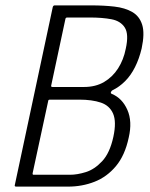

<svg xmlns="http://www.w3.org/2000/svg" viewBox="-20 -693 558 713"><path d="M458 -182Q444 -116 410.5 -76Q377 -36 331 -18Q285 0 233 0H40Q37 0 35.5 -1.5Q34 -3 35 -6L176 -667Q178 -673 183 -673H319Q366 -673 405 -668.5Q444 -664 471 -648.5Q498 -633 508 -601Q518 -569 506 -513Q497 -475 481.5 -444Q466 -413 444.5 -391.5Q423 -370 398 -358Q394 -356 392 -351Q390 -346 396 -344Q434 -328 453 -285Q472 -242 458 -182ZM401 -185Q413 -241 400 -271Q387 -301 354.5 -312Q322 -323 274 -323H166Q159 -323 159 -318L101 -49Q101 -47 101.5 -45.5Q102 -44 105 -44H240Q267 -44 299 -54Q331 -64 359.5 -94.5Q388 -125 401 -185ZM447 -512Q459 -566 443.5 -590.5Q428 -615 394 -621.5Q360 -628 313 -628H230Q224 -628 223 -623L170 -375Q169 -370 175 -370H292Q335 -370 366.5 -388.5Q398 -407 418.5 -439Q439 -471 447 -512Z"/></svg>

Font: Glory Light
Style: Italic
Weight: 300
Italic angle: -12°
Version: Version 1.011